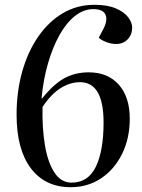

<svg xmlns="http://www.w3.org/2000/svg" viewBox="-20 -765 593 799"><path d="M274 14Q168 14 108.5 -64.5Q49 -143 49 -288Q49 -383 72 -465.5Q95 -548 138 -611Q181 -674 240.5 -709.5Q300 -745 373 -745Q427 -745 462 -730Q497 -715 513.5 -693Q530 -671 530 -651Q530 -621 511.5 -601.5Q493 -582 463 -582Q444 -582 423.5 -589.5Q403 -597 391 -608L412 -648Q429 -683 418.5 -705Q408 -727 368 -727Q328 -727 292 -698.5Q256 -670 227.5 -619Q199 -568 179.5 -500.5Q160 -433 153 -356L155 -355Q202 -414 247 -439Q292 -464 349 -464Q429 -464 474.5 -412.5Q520 -361 520 -271Q520 -190 488.5 -125.5Q457 -61 401.5 -23.5Q346 14 274 14ZM278 -5Q347 -5 379 -71.5Q411 -138 411 -255Q411 -423 313 -423Q272 -423 232.5 -398.5Q193 -374 157 -320Q155 -232 167 -160.5Q179 -89 206.5 -47Q234 -5 278 -5Z"/></svg>

Font: Literata 72pt Medium
Style: Italic
Weight: 500
Italic angle: -2°
Designer: Latin by Veronika Burian and Jose Scaglione. Greek by Irene Vlachou. Cyrillic by Vera Evstafieva
Foundry: TypeTogether
Version: Version 3.002